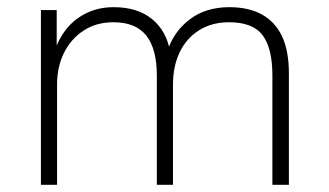

<svg xmlns="http://www.w3.org/2000/svg" viewBox="-20 -515 917 535"><path d="M94 0V-487H138V-372H132Q144 -409 167 -436.5Q190 -464 223 -479.5Q256 -495 297 -495Q363 -495 403.5 -462Q444 -429 454 -371H446Q463 -426 508 -460.5Q553 -495 619 -495Q673 -495 710 -474.5Q747 -454 766 -413.5Q785 -373 785 -310V0H739V-305Q739 -380 712 -416.5Q685 -453 618 -453Q570 -453 534.5 -430.5Q499 -408 480.5 -369Q462 -330 462 -279V0H417V-305Q417 -379 387.5 -416Q358 -453 296 -453Q248 -453 212.5 -429.5Q177 -406 158 -367Q139 -328 139 -280V0Z"/></svg>

Font: Nunito Sans 10pt ExtraLight
Style: Regular
Weight: 250
Designer: Vernon Adams
Foundry: Vernon Adams
Version: Version 3.101;gftools[0.9.27]